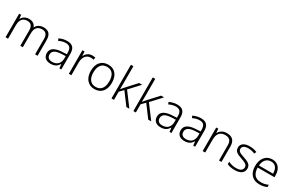

<svg xmlns="http://www.w3.org/2000/svg" viewBox="187 -2253 5697 3757"><g transform="rotate(30 3035.5 -375.0)"><path d="M644 -542C561 -542 499 -506 468 -443H465C443 -509 387 -542 310 -542C227 -542 173 -500 146 -448H142L134 -532H88V0H145V-302C145 -431 201 -493 302 -493C376 -493 422 -448 422 -353V0H478V-311C478 -435 534 -493 636 -493C710 -493 756 -448 756 -353V0H812V-355C812 -485 749 -542 644 -542Z M1170 -541C1106 -541 1045 -523 995 -499L1013 -453C1064 -478 1113 -493 1168 -493C1249 -493 1292 -454 1292 -349V-312L1195 -307C1029 -300 941 -245 941 -139C941 -43 1004 10 1106 10C1205 10 1254 -30 1292 -90H1295L1305 0H1348V-358C1348 -485 1290 -541 1170 -541ZM1202 -265 1292 -269V-217C1291 -105 1227 -38 1116 -38C1044 -38 1001 -73 1001 -139C1001 -219 1067 -259 1202 -265Z M1737 -541C1657 -541 1602 -493 1575 -433H1572L1566 -532H1518V0H1575V-292C1575 -411 1637 -489 1734 -489C1758 -489 1779 -486 1800 -480L1809 -533C1788 -538 1763 -541 1737 -541Z M2337 -267C2337 -432 2254 -542 2102 -542C1952 -542 1861 -439 1861 -267C1861 -99 1951 10 2098 10C2253 10 2337 -100 2337 -267ZM1920 -267C1920 -408 1981 -493 2101 -493C2226 -493 2278 -399 2278 -267C2278 -131 2223 -39 2099 -39C1977 -39 1920 -130 1920 -267Z M2538 -374V-760H2482V0H2538V-185L2619 -267L2818 0H2886L2658 -304L2869 -532H2800L2598 -312C2578 -290 2555 -261 2537 -240H2536C2537 -284 2538 -332 2538 -374Z M3032 -374V-760H2976V0H3032V-185L3113 -267L3312 0H3380L3152 -304L3363 -532H3294L3092 -312C3072 -290 3049 -261 3031 -240H3030C3031 -284 3032 -332 3032 -374Z M3658 -541C3594 -541 3533 -523 3483 -499L3501 -453C3552 -478 3601 -493 3656 -493C3737 -493 3780 -454 3780 -349V-312L3683 -307C3517 -300 3429 -245 3429 -139C3429 -43 3492 10 3594 10C3693 10 3742 -30 3780 -90H3783L3793 0H3836V-358C3836 -485 3778 -541 3658 -541ZM3690 -265 3780 -269V-217C3779 -105 3715 -38 3604 -38C3532 -38 3489 -73 3489 -139C3489 -219 3555 -259 3690 -265Z M4194 -541C4130 -541 4069 -523 4019 -499L4037 -453C4088 -478 4137 -493 4192 -493C4273 -493 4316 -454 4316 -349V-312L4219 -307C4053 -300 3965 -245 3965 -139C3965 -43 4028 10 4130 10C4229 10 4278 -30 4316 -90H4319L4329 0H4372V-358C4372 -485 4314 -541 4194 -541ZM4226 -265 4316 -269V-217C4315 -105 4251 -38 4140 -38C4068 -38 4025 -73 4025 -139C4025 -219 4091 -259 4226 -265Z M4780 -542C4690 -542 4629 -499 4600 -440H4596L4588 -532H4542V0H4599V-290C4599 -425 4657 -493 4774 -493C4863 -493 4911 -446 4911 -344V0H4967V-348C4967 -482 4901 -542 4780 -542Z M5473 -141C5473 -235 5398 -264 5303 -297C5211 -329 5159 -345 5159 -408C5159 -464 5208 -494 5292 -494C5345 -494 5399 -480 5440 -462L5461 -509C5415 -529 5359 -542 5295 -542C5179 -542 5104 -492 5104 -406C5104 -313 5172 -287 5271 -253C5367 -220 5417 -196 5417 -137C5417 -76 5373 -38 5268 -38C5205 -38 5143 -56 5096 -79V-24C5135 -5 5193 10 5267 10C5398 10 5473 -45 5473 -141Z M5809 -542C5661 -542 5576 -424 5576 -262C5576 -95 5664 10 5824 10C5892 10 5940 -1 5993 -24V-76C5934 -50 5892 -40 5826 -40C5704 -40 5636 -118 5635 -259H6015V-298C6015 -440 5945 -542 5809 -542ZM5808 -494C5909 -494 5956 -418 5956 -306H5637C5647 -427 5710 -494 5808 -494Z"/></g></svg>

Font: Noto Sans Khmer UI Light
Style: Regular
Weight: 300
Designer: Danh Hong and the Monotype Design Team
Foundry: Monotype Imaging Inc.
Version: Version 2.002